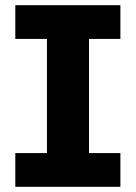

<svg xmlns="http://www.w3.org/2000/svg" viewBox="-20 -720 523 740"><path d="M323 -570V-130H444V0H39V-130H161V-570H39V-700H444V-570Z"/></svg>

Font: Montserrat Alternates
Style: Bold
Weight: 700
Designer: Julieta Ulanovsky
Foundry: Julieta Ulanovsky
Version: Version 7.200